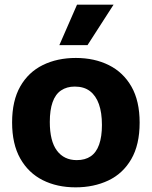

<svg xmlns="http://www.w3.org/2000/svg" viewBox="-20 -791 652 825"><path d="M305 14Q225 14 163.5 -17Q102 -48 67 -110Q32 -172 32 -265Q32 -358 67 -419.5Q102 -481 164 -511.5Q226 -542 306 -542Q386 -542 448 -511Q510 -480 545 -418.5Q580 -357 580 -264Q580 -169 544 -107Q508 -45 445.5 -15.5Q383 14 305 14ZM310 -103Q346 -103 370 -119.5Q394 -136 406 -170Q418 -204 418 -254Q418 -307 405 -343.5Q392 -380 366.5 -399.5Q341 -419 301 -419Q267 -419 242.5 -402.5Q218 -386 206 -352Q194 -318 194 -267Q194 -185 224.5 -144Q255 -103 310 -103ZM356 -597H235L311 -771H468Z"/></svg>

Font: Bricolage Grotesque 96pt ExtraBold ExtraBold
Style: Regular
Weight: 800
Version: Version 1.001;gftools[0.9.33.dev8+g029e19f]